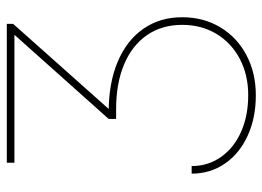

<svg xmlns="http://www.w3.org/2000/svg" viewBox="-124 -462 775 567"><g transform="rotate(-90 263.5 -178.5)"><path d="M34.2 0H56.6Q56.6 48.3 83.3 86.4Q109.9 124.5 157.5 145.8Q205.1 167 265.6 167Q326.2 167 373.3 142.1Q420.4 117.2 447 73Q473.6 28.8 473.6 -27.8Q473.6 -87.9 443.4 -131.8Q413.1 -175.8 356.9 -199.5Q300.8 -223.1 224.6 -223.1H195.8V-245.1L443.8 -522.9V-523.4H66.4V-545.9H476.6V-527.3L215.8 -234.4V-245.1Q301.3 -245.1 364.5 -218.5Q427.7 -191.9 461.9 -142.8Q496.1 -93.8 496.1 -27.8Q496.1 34.7 466.6 84.2Q437 133.8 384.5 161.6Q332 189.5 265.6 189.5Q198.7 189.5 146 165.3Q93.3 141.1 63.7 97.9Q34.2 54.7 34.2 0Z"/></g></svg>

Font: Intratopia Thin
Style: Regular
Weight: 100
Designer: Rasmus Andersson
Foundry: rsms
Version: Version 3.000;Glyphs 3.2.3 (3260)